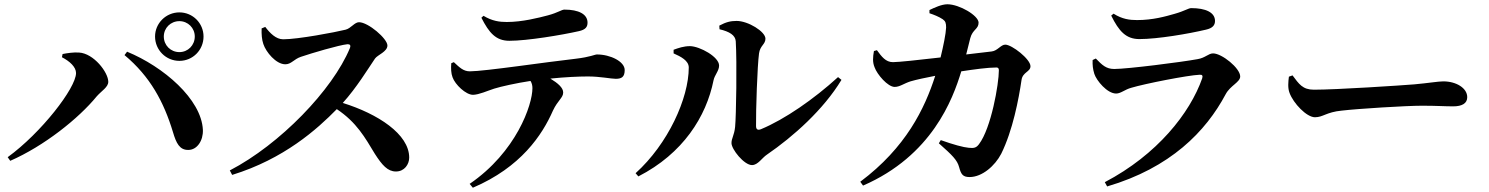

<svg xmlns="http://www.w3.org/2000/svg" viewBox="-20 -814 6970 899"><path d="M706 -643C706 -580 757 -529 820 -529C883 -529 933 -580 933 -643C933 -705 883 -756 820 -756C757 -756 706 -705 706 -643ZM747 -643C747 -683 779 -715 820 -715C860 -715 892 -683 892 -643C892 -602 860 -570 820 -570C779 -570 747 -602 747 -643ZM270 -546C307 -527 336 -500 336 -472C336 -402 172 -191 16 -78L28 -61C186 -130 348 -259 433 -363C456 -389 487 -406 487 -431C487 -475 419 -564 350 -568C325 -570 293 -565 273 -561ZM862 -112C903 -112 932 -156 930 -206C923 -350 745 -502 575 -572L563 -556C683 -456 747 -337 790 -195C805 -144 821 -111 862 -112Z M1205 -681C1204 -654 1206 -628 1213 -608C1225 -571 1272 -513 1316 -513C1344 -513 1356 -537 1389 -548C1439 -565 1567 -603 1607 -607C1618 -607 1624 -603 1618 -588C1537 -393 1291 -138 1056 -16L1067 5C1310 -70 1465 -209 1557 -303C1650 -241 1689 -170 1735 -94C1769 -41 1795 -11 1834 -11C1874 -11 1896 -45 1896 -76C1896 -186 1749 -281 1585 -332C1650 -404 1702 -490 1736 -540C1748 -557 1794 -572 1794 -601C1794 -633 1704 -710 1661 -710C1640 -710 1623 -681 1598 -675C1550 -663 1375 -630 1306 -630C1272 -630 1244 -659 1222 -688Z M2690 -668C2722 -675 2731 -688 2731 -708C2731 -748 2689 -769 2623 -769C2609 -769 2594 -755 2545 -742C2503 -731 2426 -711 2353 -711C2320 -711 2285 -715 2244 -740L2234 -731C2270 -660 2302 -623 2365 -623C2449 -623 2610 -650 2690 -668ZM2194 65C2419 -31 2519 -182 2569 -296C2592 -345 2617 -356 2617 -381C2617 -403 2593 -424 2557 -446C2625 -453 2689 -456 2733 -456C2790 -456 2841 -445 2863 -445C2890 -445 2905 -453 2905 -486C2905 -526 2838 -559 2775 -559C2765 -559 2744 -547 2676 -539C2541 -524 2248 -480 2180 -480C2149 -480 2131 -499 2105 -523L2093 -518C2091 -494 2092 -470 2099 -452C2111 -418 2161 -370 2195 -370C2224 -371 2260 -388 2294 -399C2326 -409 2398 -425 2464 -435C2471 -424 2473 -412 2473 -401C2473 -323 2397 -102 2179 47Z M3348 -694 3349 -677C3396 -666 3423 -649 3425 -621C3431 -524 3427 -269 3422 -220C3418 -180 3405 -167 3405 -144C3405 -115 3464 -41 3501 -41C3529 -41 3548 -75 3571 -90C3695 -175 3836 -301 3920 -440L3904 -453C3791 -350 3654 -255 3543 -209C3528 -203 3520 -208 3520 -224C3519 -295 3526 -506 3534 -564C3539 -601 3564 -606 3564 -633C3564 -666 3483 -716 3429 -716C3401 -716 3380 -711 3348 -694ZM3134 -564C3168 -549 3205 -530 3205 -498C3205 -354 3108 -140 2956 -3L2969 12C3178 -95 3287 -268 3321 -438C3326 -463 3347 -482 3347 -507C3347 -548 3257 -597 3211 -598C3181 -598 3156 -589 3134 -581Z M4376 -143C4439 -87 4462 -65 4471 -31C4480 2 4488 15 4520 15C4579 15 4639 -38 4668 -94C4722 -203 4750 -350 4763 -439C4768 -477 4805 -477 4805 -504C4805 -537 4718 -605 4687 -605C4666 -605 4651 -576 4623 -573L4504 -559L4523 -635C4534 -677 4562 -677 4562 -708C4562 -741 4472 -794 4416 -794C4389 -794 4355 -778 4332 -767V-752C4353 -745 4376 -736 4394 -724C4407 -715 4410 -706 4410 -685C4409 -657 4397 -598 4384 -545C4281 -533 4186 -523 4161 -523C4127 -523 4108 -549 4086 -579L4072 -575C4067 -546 4065 -523 4075 -499C4087 -465 4137 -407 4169 -407C4193 -407 4212 -423 4243 -433C4270 -441 4317 -451 4359 -459C4310 -306 4222 -123 4008 37L4021 55C4343 -85 4441 -348 4481 -480C4540 -489 4605 -498 4646 -498C4653 -498 4657 -494 4657 -485C4657 -421 4621 -214 4564 -139C4552 -123 4542 -119 4516 -122C4492 -124 4443 -137 4385 -158Z M5096 -533C5095 -509 5097 -491 5104 -468C5114 -437 5164 -376 5206 -376C5228 -376 5247 -395 5277 -403C5340 -422 5543 -462 5597 -464C5609 -465 5613 -460 5609 -447C5552 -285 5399 -90 5153 39L5164 59C5460 -28 5626 -198 5719 -373C5741 -414 5787 -429 5787 -456C5787 -495 5701 -564 5660 -564C5638 -564 5624 -543 5587 -537C5511 -523 5258 -491 5197 -491C5159 -491 5140 -510 5111 -540ZM5626 -675C5658 -682 5669 -696 5669 -716C5669 -756 5625 -776 5558 -776C5544 -776 5529 -763 5479 -749C5437 -737 5378 -720 5304 -720C5270 -720 5235 -724 5194 -750L5183 -741C5219 -668 5252 -631 5315 -631C5401 -631 5546 -656 5626 -675Z M6032 -461 6015 -455C6012 -431 6009 -402 6018 -379C6036 -330 6098 -265 6137 -265C6175 -265 6190 -289 6262 -296C6339 -305 6563 -319 6639 -319C6709 -319 6744 -316 6784 -316C6826 -316 6850 -330 6850 -359C6850 -402 6798 -433 6738 -433C6714 -433 6669 -425 6602 -419C6541 -414 6239 -394 6132 -394C6079 -394 6062 -421 6032 -461Z"/></svg>

Font: Noto Serif CJK HK
Style: Bold
Weight: 700
Designer: Ryoko NISHIZUKA 西塚涼子 (kana & ideographs); Frank Grießhammer (Latin, Greek & Cyrillic); Wenlong ZHANG 张文龙 (bopomofo); San
Foundry: Adobe
Version: Version 2.001;hotconv 1.1.0;makeotfexe 2.6.0